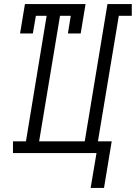

<svg xmlns="http://www.w3.org/2000/svg" viewBox="-20 -755 670 947"><path d="M427 172 456 0H44V-58H108L210 -677H157L142 -590H79L103 -735H402L378 -590H315L329 -677H276L173 -58H398L510 -735H630V-677H566L463 -58H531L493 172Z"/></svg>

Font: Iosevka Curly Slab LtExObl
Style: Regular
Weight: 300
Width: 7
Italic angle: -9°
Monospace: yes
Designer: Belleve Invis
Foundry: Belleve Invis
Version: Version 11.1.0; ttfautohint (v1.8.3)